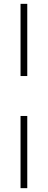

<svg xmlns="http://www.w3.org/2000/svg" viewBox="-20 -750 249 1000"><path d="M87 -354V-730H122V-354ZM87 230V-146H122V230Z"/></svg>

Font: Cairo Play ExtraLight
Style: Regular
Weight: 250
Version: Version 3.119